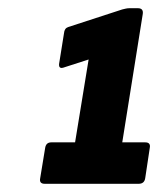

<svg xmlns="http://www.w3.org/2000/svg" viewBox="-20 -791 398 468"><path d="M89 -343Q75 -343 78 -357L90 -430Q92 -444 105 -444H163L196 -646L134 -626Q123 -623 124 -635L136 -710Q137 -722 146 -725L278 -768Q282 -769 286.5 -770Q291 -771 296 -771H316Q330 -771 328 -757L278 -444H334Q348 -444 345 -430L334 -357Q332 -343 318 -343Z"/></svg>

Font: Sofia Sans Extra Condensed Black
Style: Italic
Weight: 900
Italic angle: -9°
Version: Version 4.100